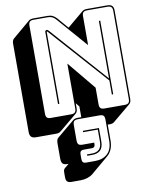

<svg xmlns="http://www.w3.org/2000/svg" viewBox="-122 -818 1097 1387"><g transform="rotate(-10 426.5 -124.5)"><path d="M445 452Q428 466 404.5 473.5Q381 481 353 481H287Q266 481 256.5 471.5Q247 462 247 440V406Q247 393 250 385.5Q253 378 259 374L289 349H283Q257 349 246.5 338.5Q236 328 236 300V191Q236 175 239 165.5Q242 156 249 150L379 42L378 43Q382 39 390.5 36Q399 33 412 33H438V-46L416 -73V-36Q416 -23 412.5 -14Q409 -5 402 1L272 109Q268 113 259.5 116Q251 119 241 119H91Q67 119 56 108Q45 97 45 73V-575Q45 -588 48.5 -597Q52 -606 59 -612L188 -721Q193 -725 201.5 -727.5Q210 -730 220 -730H324Q346 -730 361 -723Q376 -716 391 -700L460 -620L581 -721Q586 -725 594.5 -727.5Q603 -730 613 -730H763Q787 -730 798 -719Q809 -708 809 -684V-36Q809 -23 805.5 -14Q802 -5 795 1L665 109Q661 113 652.5 116Q644 119 634 119H617V234Q617 271 605.5 298.5Q594 326 574 343ZM316 -622 684 -208V-630H694V-90H684V-193L306 -617Q305 -618 303.5 -619Q302 -620 301 -620Q300 -620 299.5 -619Q299 -618 299 -617V-90H289V-619Q289 -625 293 -628Q297 -631 301 -631Q305 -631 308 -629Q311 -627 316 -622ZM370 0Q389 0 397.5 -8.5Q406 -17 406 -36V-366L577 -159V-36Q577 -17 585.5 -8.5Q594 0 613 0H763Q782 0 790.5 -8.5Q799 -17 799 -36V-684Q799 -703 790.5 -711.5Q782 -720 763 -720H613Q594 -720 585.5 -711.5Q577 -703 577 -684V-471L383 -693Q370 -708 356.5 -714Q343 -720 324 -720H220Q201 -720 192.5 -711.5Q184 -703 184 -684V-36Q184 -17 192.5 -8.5Q201 0 220 0ZM482 362Q539 362 573 330Q607 298 607 234V82Q607 60 599 51.5Q591 43 570 43H412Q391 43 383 51.5Q375 60 375 82V191Q375 213 383 221.5Q391 230 412 230H498V243Q498 254 492 260.5Q486 267 475 267H416Q400 267 393 274Q386 281 386 297V331Q386 347 393 354.5Q400 362 416 362ZM550 132V229Q550 275 528.5 295Q507 315 467 315H432V305H467Q503 305 521.5 287Q540 269 540 229V142H432V132Z"/></g></svg>

Font: Bungee Shade
Style: Regular
Weight: 400
Designer: David Jonathan Ross
Foundry: David Jonathan Ross
Version: Version 1.001;PS 1.0;hotconv 1.0.72;makeotf.lib2.5.5900